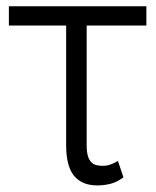

<svg xmlns="http://www.w3.org/2000/svg" viewBox="-20 -565 482 595"><path d="M433.6 -545.5V-485.8H248.6V-115.4Q248.6 -93 252.8 -80.3Q257.1 -67.5 264.2 -61.1Q271.3 -54.7 280.4 -52.9Q289.4 -51.1 299 -51.1Q312.1 -51.1 324.4 -55.9Q336.6 -60.7 345.5 -66.4L362.6 -15.3Q341.3 0 321.6 4.8Q301.8 9.6 281.6 9.6Q234.4 9.6 209.7 -19.9Q185 -49.4 185 -115.1V-485.8H7.5V-545.5Z"/></svg>

Font: Inter P Light
Style: Regular
Weight: 300
Designer: Rasmus Andersson
Foundry: rsms
Version: Version 3.018;git-588b23468